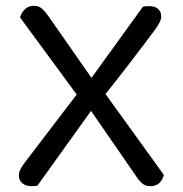

<svg xmlns="http://www.w3.org/2000/svg" viewBox="-20 -634 631 661"><path d="M268 -289 254 -295 49 -574Q54 -591 66 -602.5Q78 -614 97 -614Q113 -614 124 -604.5Q135 -595 147 -578L311 -343L334 -323L544 -32Q540 -15 528.5 -4Q517 7 498 7Q482 7 471.5 -1Q461 -9 449 -27ZM336 -301 314 -281 109 5Q105 6 99.5 6.5Q94 7 89 7Q69 7 57 -3Q45 -13 45 -29Q45 -42 51.5 -53.5Q58 -65 68 -78L255 -323L282 -348L472 -611Q477 -612 482 -612.5Q487 -613 493 -613Q514 -613 524.5 -603Q535 -593 535 -578Q535 -568 529.5 -557Q524 -546 516 -535Q473 -477 428 -418.5Q383 -360 336 -301Z"/></svg>

Font: Baloo Paaji 2
Style: Regular
Weight: 400
Designer: Shuchita Grover, Noopur Datye and Ek Type
Foundry: Ek Type
Version: Version 1.700